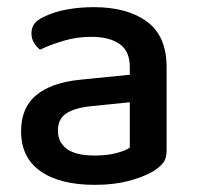

<svg xmlns="http://www.w3.org/2000/svg" viewBox="-20 -502 551 537"><path d="M245 -67Q280 -67 306 -74Q332 -81 343 -89V-216L234 -205Q188 -200 165 -184.5Q142 -169 142 -137Q142 -104 167 -85.5Q192 -67 245 -67ZM243 -482Q336 -482 391 -441.5Q446 -401 446 -314V-81Q446 -58 435.5 -45.5Q425 -33 407 -22Q381 -7 340 4Q299 15 245 15Q148 15 93.5 -23Q39 -61 39 -135Q39 -201 81.5 -236Q124 -271 204 -279L343 -293V-315Q343 -359 314.5 -379Q286 -399 235 -399Q195 -399 158 -388Q121 -377 92 -363Q82 -371 75 -382.5Q68 -394 68 -408Q68 -425 76.5 -436Q85 -447 103 -455Q131 -469 167 -475.5Q203 -482 243 -482Z"/></svg>

Font: Baloo 2 Medium
Style: Regular
Weight: 500
Designer: Sarang Kulkarni and Ek Type
Foundry: Ek Type
Version: Version 1.640;hotconv 1.0.111;makeotfexe 2.5.65597; ttfautoh